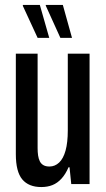

<svg xmlns="http://www.w3.org/2000/svg" viewBox="-20 -744 430 776"><path d="M147 12Q96 12 70 -19Q44 -50 44 -121V-527H132V-145Q132 -129 134 -115.5Q136 -102 141 -92Q146 -82 155.5 -76.5Q165 -71 180 -71Q202 -71 219 -87Q236 -103 245 -135.5Q254 -168 254 -217V-527H342V0H268L261 -68H257Q245 -40 228.5 -22Q212 -4 192 4Q172 12 147 12ZM224 -591 165 -721V-724H234L271 -591ZM132 -591 72 -721 73 -724H141L179 -591Z"/></svg>

Font: Archivo ExtraCondensed Medium
Style: Regular
Weight: 500
Width: 2
Designer: Hector Gatti
Foundry: Omnibus-Type
Version: Version 2.001